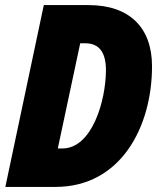

<svg xmlns="http://www.w3.org/2000/svg" viewBox="-20 -734 625 754"><path d="M1 0H198C454 0 577 -235 577 -474C577 -626 488 -714 328 -714H152ZM225 -151H207L295 -564H315C368 -564 396 -530 396 -459C396 -340 342 -151 225 -151Z"/></svg>

Font: Noto Sans Condensed Black
Style: Italic
Weight: 900
Width: 3
Italic angle: -12°
Designer: Monotype Design Team
Foundry: Monotype Imaging Inc.
Version: Version 2.013